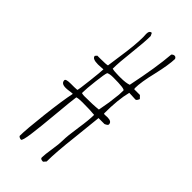

<svg xmlns="http://www.w3.org/2000/svg" viewBox="-246 -808 892 892"><g transform="rotate(45 200.0 -362.5)"><path d="M242.2 27.8 253.4 15.1Q253.4 -45.9 266.6 -158.7Q278.8 -270.5 281.2 -297.9H320.3Q336.4 -304.7 336.4 -311Q336.4 -330.1 308.1 -330.1Q302.7 -330.1 298.3 -329.6L289.6 -329.1L284.2 -331.1Q284.2 -423.3 299.3 -481.9L320.3 -481L341.3 -480Q348.1 -480 354.5 -496.1L341.3 -509.8H304.2L302.2 -515.1Q302.2 -555.7 320.3 -629.9Q337.4 -703.6 338.4 -743.2Q334.5 -752.9 326.2 -752.9Q317.9 -752.9 311.5 -745.1Q304.7 -656.2 274.4 -509.8Q255.4 -502.9 221.2 -502.9H208.5Q180.2 -502.9 165.5 -506.8Q165.5 -546.4 174.3 -623Q183.1 -700.2 183.1 -738.8L176.3 -752.9Q161.1 -752.9 161.1 -731Q161.1 -725.6 161.6 -721.2Q162.1 -716.8 162.1 -710.9Q162.1 -657.2 148.4 -567.4Q140.6 -515.1 139.2 -502Q129.9 -499 93.3 -499H72.3L64.5 -490.2Q64.9 -472.2 103.5 -472.2L121.1 -473.1L137.2 -474.1Q137.2 -459.5 129.6 -393.1Q122.1 -326.7 119.1 -320.8Q112.3 -319.8 99.1 -319.8H78.1Q44.4 -319.8 44.4 -310.1Q44.4 -289.1 74.2 -289.1Q84 -289.1 96.2 -291Q108.4 -293 117.2 -293Q105.5 -238.3 93 -130.1Q80.6 -22 80.6 18.1Q80.6 22 86.2 24.9Q91.8 27.8 97.2 27.8Q105 27.8 112.3 -27.3Q119.1 -77.6 127.4 -170.4Q136.2 -267.6 140.1 -293Q151.9 -296.9 175.3 -296.9Q229.5 -296.9 256.3 -293.9Q256.3 -260.7 247.1 -200.7Q237.3 -136.7 237.3 -106.9Q237.3 -84.5 231 -44.4Q224.1 -1 224.1 18.1Q224.1 27.8 242.2 27.8ZM145 -327.1 144.5 -329.1Q144.5 -353 150.9 -408Q157.2 -462.9 162.1 -474.1Q172.9 -480 195.3 -480Q272.5 -480 272.5 -470.2Q272.5 -460.9 271.5 -442.4Q270 -424.3 264.6 -384.8L254.4 -327.1Q222.2 -323.2 162.1 -323.2Q155.8 -323.2 145.5 -325.2Z"/></g></svg>

Font: Amatica SC
Style: Regular
Weight: 400
Designer: Vernon Adams, Ben Nathan
Foundry: newtypography
Version: Version 2.001